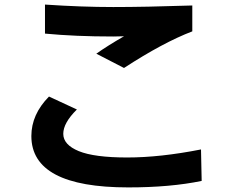

<svg xmlns="http://www.w3.org/2000/svg" viewBox="-20 -772 1040 840"><path d="M117.2 -176.8Q117.2 -271.5 194.3 -349.6L316.4 -293Q256.8 -234.4 256.8 -186.5Q256.8 -138.7 324.7 -110.8Q392.6 -83 536.6 -83Q680.7 -83 859.4 -118.2L862.3 19.5Q725.6 47.9 541 47.9Q117.2 47.9 117.2 -176.8ZM176.8 -625V-752Q337.9 -741.2 475.6 -741.2Q613.3 -741.2 821.3 -748V-634.8Q693.4 -585.9 522.5 -474.6L401.4 -537.1Q451.2 -572.3 522.5 -613.3L475.6 -612.3Q309.6 -612.3 176.8 -625Z"/></svg>

Font: GenEi M Gothic v2 Bold
Style: Regular
Weight: 700
Version: Version 2.0